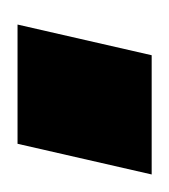

<svg xmlns="http://www.w3.org/2000/svg" viewBox="-7 -186 193 219"><g transform="rotate(90 89.5 -76.5)"><path d="M43 -153H179L144 0H8Z"/></g></svg>

Font: Cairo
Style: Bold Italic
Weight: 700
Italic angle: -13°
Designer: Mohamed Gaber, Accademia di Belle Arti di Urbino and others
Foundry: Kief Type Foundry, Accademia di Belle Arti di Urbino and others
Version: Version 3.011